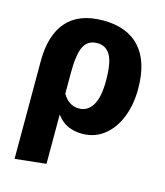

<svg xmlns="http://www.w3.org/2000/svg" viewBox="-114 -635 812 944"><g transform="rotate(15 292.0 -163.0)"><path d="M547 -267Q547 -187 521.5 -122.5Q496 -58 448.5 -20.5Q401 17 337 17Q297 17 264.5 2.5Q232 -12 207 -46V205L49 222V-275Q49 -408 110.5 -478Q172 -548 295 -548Q418 -548 482.5 -476.5Q547 -405 547 -267ZM384 -265Q384 -358 361.5 -395.5Q339 -433 296 -433Q247 -433 227 -392.5Q207 -352 207 -260V-152Q238 -99 290 -99Q334 -99 359 -140Q384 -181 384 -265Z"/></g></svg>

Font: Fira Sans BGR
Style: Bold
Weight: 700
Designer: bBox Type GmbH & Carrois Corporate GbR & Edenspiekermann AG
Foundry: bBox Type GmbH & Carrois Corporate GbR & Edenspiekermann AG
Version: Version 4.301